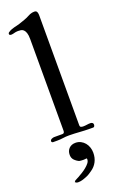

<svg xmlns="http://www.w3.org/2000/svg" viewBox="-186 -744 644 1045"><g transform="rotate(-20 135.5 -221.5)"><path d="M10.3 -4.4Q10.3 -8.8 12.9 -12Q15.6 -15.1 19.3 -16.8Q22.9 -18.6 26.9 -19.5Q30.8 -20.5 33.2 -20.5H82Q93.8 -20.5 93.8 -35.6V-565.9Q93.8 -589.4 89.4 -602.3Q85 -615.2 78.1 -621.6Q71.3 -627.9 62.7 -629.2Q54.2 -630.4 45.9 -630.4Q39.1 -630.4 33.7 -629.4Q28.3 -628.4 23.9 -627.2Q19.5 -626 15.1 -625Q10.7 -624 5.9 -624Q1.5 -624 -2.2 -625.7Q-5.9 -627.4 -5.9 -631.8Q-5.9 -638.7 1 -642.1Q8.8 -647.5 17.1 -650.6Q25.4 -653.8 33.9 -656Q42.5 -658.2 51.3 -660.2Q60.1 -662.1 68.4 -665Q89.8 -672.4 100.1 -676Q110.4 -679.7 116 -682.4Q121.6 -685.1 126 -687.5Q130.4 -689.9 140.1 -694.3Q152.8 -699.2 165 -699.2Q167 -699.2 171.4 -698.5Q175.8 -697.8 178.2 -694.3Q184.1 -688 184.1 -668.9V-35.6Q184.1 -25.4 189.9 -23.2Q195.8 -21 202.6 -21Q213.9 -21 223.9 -22.7Q233.9 -24.4 245.1 -24.4Q251.5 -24.4 256.3 -21Q261.2 -17.6 261.2 -10.7Q261.2 -5.9 258.8 -1.2Q256.3 3.4 252 3.4H235.8Q217.8 3.4 202.4 2.7Q187 2 172.4 1Q157.7 0 143.6 -0.7Q129.4 -1.5 113.3 -1.5Q94.2 -1.5 77.4 1Q60.5 3.4 44.9 3.4H18.6Q15.6 3.4 12.9 0.7Q10.3 -2 10.3 -4.4ZM55.7 248.5Q56.6 247.6 57.6 245.8Q58.6 244.1 61.5 240.7Q69.8 236.3 75.7 233.2Q81.5 230 85.9 228Q86.9 227.1 87.9 226.6Q96.7 221.7 109.4 213.9Q122.1 206.1 133.8 196.5Q145.5 187 153.8 176.5Q162.1 166 162.1 154.8Q162.1 153.3 161.6 151.1Q161.1 148.9 158.7 148.9Q154.3 149.4 149.9 149.9Q145.5 150.4 141.1 150.4Q135.3 150.4 130.1 149.9Q125 149.4 120.1 148.9Q117.7 148.4 113.5 146.5Q109.4 144.5 105.2 141.6Q101.1 138.7 97.2 135.5Q93.3 132.3 91.3 129.9Q80.1 118.2 80.1 99.6Q80.1 76.7 94.2 62.5Q108.4 48.3 131.8 48.3Q148.4 48.3 162.1 55.4Q175.8 62.5 185.3 74Q194.8 85.4 200 100.6Q205.1 115.7 205.1 131.8Q205.1 161.1 193.1 184.1Q181.2 207 158.7 222.2Q150.9 227.5 142.3 233.2Q133.8 238.8 122.6 243.2Q108.4 249 96.7 252.2Q85 255.4 73.2 255.4Q69.3 255.4 65.9 254.6Q62.5 253.9 55.7 248.5Z"/></g></svg>

Font: IM FELL French Canon
Style: Regular
Weight: 400
Designer: Igino Marini
Foundry: Igino Marini,
Version: 3.00